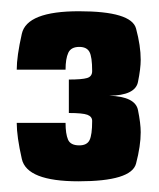

<svg xmlns="http://www.w3.org/2000/svg" viewBox="-20 -702 289 350"><path d="M123 -371.5Q219.5 -371.5 228 -403.8Q236.5 -436 236.5 -461Q236.5 -477 231.5 -501.5Q226.5 -526 179 -527.5Q226.5 -528 231.5 -552.5Q236.5 -577 236.5 -593Q236.5 -618.5 228 -650Q219.5 -681.5 124 -681.5Q29 -681.5 19.8 -640.5Q10.5 -599.5 10.5 -575H99.5Q99.5 -595 104.5 -605.8Q109.5 -616.5 124.5 -616.5Q138 -616.5 143 -607.5Q148 -598.5 148 -572.5Q148 -562.5 138.8 -559.8Q129.5 -557 105.5 -557V-496Q130.5 -496 139.2 -492.8Q148 -489.5 148 -481.5Q148 -456 143.2 -446.5Q138.5 -437 124.5 -437Q108.5 -437 104 -447.5Q99.5 -458 99.5 -478H10.5Q10.5 -453 19.8 -412.2Q29 -371.5 123 -371.5Z"/></svg>

Font: Anybody ExtraCondensed Black
Style: Regular
Weight: 900
Width: 2
Version: Version 1.113;gftools[0.9.25]